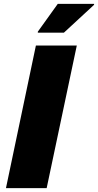

<svg xmlns="http://www.w3.org/2000/svg" viewBox="-20 -980 510 1000"><path d="M11 0 167 -743H380L223 0ZM177 -810V-815L281 -960H470V-955L313 -810Z"/></svg>

Font: Saira Expanded ExtraBold
Style: Italic
Weight: 800
Width: 7
Italic angle: -12°
Designer: Hector Gatti with collaboration of the Omnibus-Type team
Foundry: Omnibus-Type
Version: Version 1.101